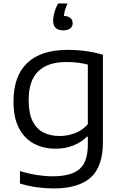

<svg xmlns="http://www.w3.org/2000/svg" viewBox="-20 -832 688 1082"><path d="M281 230Q237.5 230 187.5 223.2Q137.5 216.5 92.5 202V132Q143.5 147.5 189.8 154.5Q236 161.5 277 161.5Q380.5 161.5 427.8 121Q475 80.5 475 -17.5V-62H470Q438.5 -30.5 393.5 -12.2Q348.5 6 292.5 6Q226.5 6 173 -21.5Q119.5 -49 87.8 -107.8Q56 -166.5 56 -260Q56 -403 133.2 -477Q210.5 -551 362 -551Q467 -551 560 -523.5V-31.5Q560 107.5 490.8 168.8Q421.5 230 281 230ZM316 -65.5Q359 -65.5 401.2 -81Q443.5 -96.5 475 -132V-468Q451.5 -474.5 420.8 -478.5Q390 -482.5 354 -482.5Q249 -482.5 195.2 -430Q141.5 -377.5 141.5 -267.5Q141.5 -192.5 164.2 -148.2Q187 -104 226.2 -84.8Q265.5 -65.5 316 -65.5ZM336 -661Q279.5 -661 279.5 -716Q279.5 -737 287 -763.2Q294.5 -789.5 308 -812.5H360.5Q351 -791 346.2 -774.2Q341.5 -757.5 340 -742.5Q365 -741 377.2 -730Q389.5 -719 389.5 -701.5Q389.5 -683 376 -672Q362.5 -661 336 -661Z"/></svg>

Font: Encode Sans Exp
Style: Regular
Weight: 400
Width: 7
Designer: Multiple Designers
Foundry: Impallari Type
Version: Version 3.002; ttfautohint (v1.8.3) -l 8 -r 50 -G 200 -x 14 